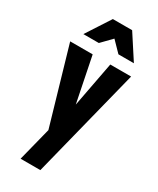

<svg xmlns="http://www.w3.org/2000/svg" viewBox="-235 -811 896 1086"><g transform="rotate(30 213.0 -267.5)"><path d="M103 205 178 -91 202 -120 276 -510H412L232 205ZM167 16 14 -510H161L252 -59ZM58 -583 160 -740H286L388 -583H287L173 -700H273L159 -583Z"/></g></svg>

Font: Instrument Sans Condensed
Style: Bold
Weight: 700
Width: 3
Designer: Rodrigo Fuenzalida
Foundry: fragTYPE
Version: Version 1.000;gftools[0.9.28]